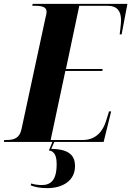

<svg xmlns="http://www.w3.org/2000/svg" viewBox="-57 -734 679 993"><path d="M-37 0H214L196 44C228 48 236 79 236 115C236 199 205 223 159 223C144 223 123 221 104 215L102 225C124 233 148 239 188 239C265 239 331 202 331 125C331 75 306 37 208 36L224 0H479L518 -158H507L491 -107C476 -59 442 -10 371 -10H205L281 -367H472L474 -377H284L353 -704H500C549 -704 569 -676 569 -630C569 -610 564 -574 562 -556H572L602 -714H112L110 -704H124C160 -704 184 -698 184 -673C184 -665 181 -652 178 -641L54 -65C44 -18 13 -10 -23 -10H-35Z"/></svg>

Font: Noto Serif Display Condensed ExtraBold
Style: Italic
Weight: 800
Width: 3
Italic angle: -12°
Designer: Monotype Design Team
Foundry: Monotype Imaging Inc.
Version: Version 2.009